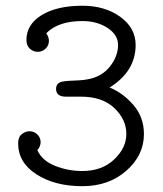

<svg xmlns="http://www.w3.org/2000/svg" viewBox="-20 -639 565 667"><path d="M43 -141.1Q43 -163.1 55.9 -173.1Q68.8 -183.1 82 -183.1Q98.1 -183.1 109.6 -172.1Q121.1 -161.1 121.1 -145Q121.1 -130.9 109.9 -117.2Q126 -81.1 170.9 -63Q215.8 -44.9 266.1 -44.9Q334 -44.9 376.5 -85Q418.9 -125 418.9 -173.8Q418.9 -223.6 377.4 -263.4Q335.9 -303.2 261.2 -303.2H209Q174.8 -303.2 174.8 -330.1Q174.8 -341.3 180.9 -347.7Q187 -354 199 -356Q210.9 -357.9 223.4 -358.4Q235.8 -358.9 254.4 -359.9Q272.9 -360.8 286.1 -363.8Q334 -372.6 362.1 -408.2Q390.1 -443.8 390.1 -482.9Q390.1 -518.1 353.5 -542Q316.9 -565.9 266.1 -565.9Q183.1 -565.9 141.1 -523.9V-522.9Q149.9 -509.8 149.9 -497.1Q149.9 -481 138.4 -470Q127 -459 111.1 -459Q95.2 -459 83.5 -470Q71.8 -481 71.8 -500Q71.8 -554.2 125 -586.7Q178.2 -619.1 266.1 -619.1Q344.2 -619.1 397.7 -580.6Q451.2 -542 451.2 -482.9Q451.2 -391.1 360.8 -335Q407.7 -315.9 443.8 -273.9Q480 -231.9 480 -172.9Q480 -99.6 418.9 -45.9Q357.9 7.8 266.1 7.8Q170.9 7.8 106.9 -33.2Q43 -74.2 43 -141.1Z"/></svg>

Font: CMU Typewriter Text
Style: Light
Weight: 200
Version: Version 0.7.0